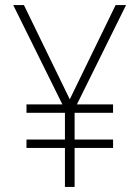

<svg xmlns="http://www.w3.org/2000/svg" viewBox="-20 -734 548 754"><path d="M254 -344 74 -714H32L225 -324H84V-291H235V-186H84V-153H235V0H273V-153H424V-186H273V-291H424V-324H282L475 -714H434Z"/></svg>

Font: Noto Sans Lao UI SemCond ExtLt
Style: Regular
Weight: 200
Width: 4
Designer: Monotype Design Team
Foundry: Monotype Imaging Inc.
Version: Version 2.000